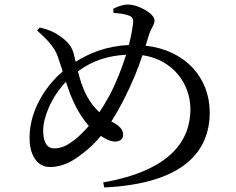

<svg xmlns="http://www.w3.org/2000/svg" viewBox="-20 -794 1040 845"><path d="M535 -553C517 -496 493 -433 462 -374C448 -349 433 -323 417 -300C398 -318 379 -341 363 -370C344 -405 332 -444 323 -480C389 -529 458 -549 535 -553ZM480 -737C503 -736 523 -733 540 -728C557 -723 568 -717 566 -694C563 -668 557 -634 547 -596C447 -591 373 -560 313 -522L304 -559C293 -602 260 -624 236 -640C216 -655 185 -666 155 -673L143 -660C188 -620 220 -586 234 -546L256 -480C200 -432 110 -326 110 -186C110 -122 137 -59 200 -59C259 -59 305 -88 344 -119C372 -140 399 -165 424 -196C441 -184 466 -171 486 -171C507 -171 522 -181 522 -201C522 -227 500 -243 478 -255L470 -259C487 -286 504 -315 521 -348C563 -430 588 -493 607 -551C740 -532 818 -426 818 -314C818 -182 739 -45 434 9L439 31C795 14 903 -133 903 -299C903 -451 797 -573 621 -593L636 -642C645 -671 660 -684 660 -704C660 -735 588 -774 543 -774C523 -774 498 -766 478 -755ZM270 -434C280 -403 291 -373 304 -345C320 -310 342 -273 371 -240C350 -216 329 -195 310 -180C279 -156 254 -141 217 -141C190 -141 170 -164 170 -219C170 -275 203 -363 270 -434Z"/></svg>

Font: Noto Serif JP Medium
Style: Regular
Weight: 500
Designer: Ryoko NISHIZUKA 西塚涼子 (kana & ideographs); Frank Grießhammer (Latin, Greek & Cyrillic); Wenlong ZHANG 张文龙 (bopomofo); San
Foundry: Adobe
Version: Version 2.001;hotconv 1.1.0;makeotfexe 2.6.0